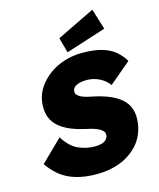

<svg xmlns="http://www.w3.org/2000/svg" viewBox="-138 -1049 954 1155"><g transform="rotate(-15 339.5 -471.5)"><path d="M322 10Q247 10 190.5 -7Q134 -24 94.5 -56Q55 -88 26 -131L160 -262Q201 -197 251 -175.5Q301 -154 351 -154Q373 -154 391.5 -158.5Q410 -163 421 -173.5Q432 -184 435 -200Q437 -214 430 -224Q423 -234 410.5 -241.5Q398 -249 381.5 -255Q365 -261 348.5 -264.5Q332 -268 317 -272Q260 -285 218.5 -305Q177 -325 151.5 -352.5Q126 -380 117 -416Q108 -452 114 -497Q121 -546 150 -587Q179 -628 221 -657.5Q263 -687 315 -702.5Q367 -718 421 -718Q495 -718 544.5 -703.5Q594 -689 626 -662Q658 -635 679 -599L544 -485Q527 -508 504.5 -523Q482 -538 457 -545.5Q432 -553 405 -553Q380 -553 361 -548Q342 -543 330.5 -533.5Q319 -524 317 -508Q315 -494 324.5 -483.5Q334 -473 350 -466Q366 -459 384.5 -454.5Q403 -450 419 -447Q472 -436 515 -418.5Q558 -401 588.5 -374.5Q619 -348 631.5 -310Q644 -272 637 -221Q626 -146 581 -94.5Q536 -43 469 -16.5Q402 10 322 10ZM339 -744 313 -838 549 -953 589 -824Z"/></g></svg>

Font: Lexend ExtBd
Style: Italic
Weight: 800
Italic angle: -8.13011°
Designer: Bonnie Shaver-Troup, Thomas Jockin
Foundry: Lexend
Version: Version 1.007